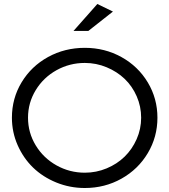

<svg xmlns="http://www.w3.org/2000/svg" viewBox="-20 -943 853 967"><path d="M40 -350.1Q40 -447.8 88.9 -528.6Q137.7 -609.4 221.9 -655.8Q306.2 -702.1 407.2 -702.1Q507.8 -702.1 591.8 -655.5Q675.8 -608.9 724.4 -527.8Q772.9 -446.8 772.9 -350.1Q772.9 -253.4 724.4 -171.9Q675.8 -90.3 591.8 -43.2Q507.8 3.9 407.2 3.9Q331.5 3.9 263.4 -23.9Q195.3 -51.8 146.5 -99.1Q97.7 -146.5 68.8 -211.9Q40 -277.3 40 -350.1ZM407.2 -73.2Q464.8 -73.2 517.1 -95Q569.3 -116.7 607.4 -153.8Q645.5 -190.9 668.2 -242.2Q690.9 -293.5 690.9 -350.1Q690.9 -406.7 668.5 -458Q646 -509.3 607.7 -545.9Q569.3 -582.5 517.1 -604.2Q464.8 -626 407.2 -626Q330.6 -626 264.6 -589.4Q198.7 -552.7 159.9 -489Q121.1 -425.3 121.1 -350.1Q121.1 -274.9 159.9 -210.9Q198.7 -147 264.6 -110.1Q330.6 -73.2 407.2 -73.2ZM350.1 -787.1 470.2 -922.9 548.8 -884.8 424.8 -787.1Z"/></svg>

Font: Montserrat Light
Style: Regular
Weight: 300
Designer: Julieta Ulanovsky
Foundry: Julieta Ulanovsky
Version: Version 1.000;PS 002.000;hotconv 1.0.70;makeotf.lib2.5.58329